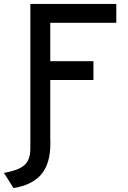

<svg xmlns="http://www.w3.org/2000/svg" viewBox="-61 -720 647 974"><path d="M93 0V-700H529V-604.5H194V-409.5H413V-314H194V0ZM7.5 234 -41 157Q10.5 148 39.8 133.2Q69 118.5 81 94.2Q93 70 93 33.5V-10H194.5V8Q194.5 109.5 149 164Q103.5 218.5 7.5 234Z"/></svg>

Font: Overpass Medium
Style: Regular
Weight: 500
Designer: Delve Withrington, Dave Bailey, Thomas Jockin
Foundry: Delve Fonts LLC
Version: Version 4.000